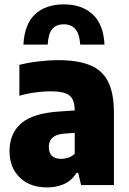

<svg xmlns="http://www.w3.org/2000/svg" viewBox="-20 -826 574 857"><path d="M191 10.5Q113 10.5 67.8 -34Q22.5 -78.5 22.5 -151Q22.5 -230.5 75 -275.8Q127.5 -321 247 -328.5L313.5 -333Q313.5 -381 290 -399.8Q266.5 -418.5 205 -418.5Q175 -418.5 137.8 -413.5Q100.5 -408.5 66.5 -398.5V-536.5Q105.5 -546.5 152.2 -552Q199 -557.5 239.5 -557.5Q326.5 -557.5 381.5 -535.2Q436.5 -513 462.5 -461.5Q488.5 -410 488.5 -322.5V0H342L329 -54.5H321.5Q300 -19.5 266 -4.5Q232 10.5 191 10.5ZM198 -170Q198 -117 253.5 -117Q268.5 -117 284.2 -122Q300 -127 313.5 -139.5V-233L267.5 -229.5Q198 -225 198 -170ZM84.5 -627Q89.5 -719 137 -762.8Q184.5 -806.5 265.5 -806.5Q344 -806.5 392.8 -762.8Q441.5 -719 446.5 -627H338Q335 -675 316.2 -696.2Q297.5 -717.5 265.5 -717.5Q230.5 -717.5 213 -696.2Q195.5 -675 193 -627Z"/></svg>

Font: Encode Sans SmCnd XBd
Style: Regular
Weight: 800
Width: 4
Designer: Multiple Designers
Foundry: Impallari Type
Version: Version 3.002; ttfautohint (v1.8.3) -l 8 -r 50 -G 200 -x 14 